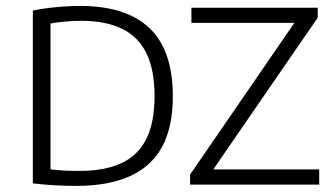

<svg xmlns="http://www.w3.org/2000/svg" viewBox="-20 -621 1126 646"><path d="M236 4.5Q201 4.5 165 2.5Q129 0.5 90.5 -4V-585.5Q115 -590.5 142.2 -594Q169.5 -597.5 196.8 -599.2Q224 -601 250 -601Q404 -601 482.8 -526.5Q561.5 -452 561.5 -297Q561.5 -192.5 524.8 -126Q488 -59.5 415.5 -27.5Q343 4.5 236 4.5ZM247.5 -46Q332 -46 388 -71.8Q444 -97.5 472 -153Q500 -208.5 500 -297.5Q500 -385.5 472.8 -441.5Q445.5 -497.5 390.5 -524.2Q335.5 -551 252 -551Q226 -551 199 -548.5Q172 -546 150 -542V-51Q172.5 -48.5 196.5 -47.2Q220.5 -46 247.5 -46ZM619.5 0V-33.5L980 -558L985 -544H624V-595H1049V-561.5L688 -37L683 -51H1054V0Z"/></svg>

Font: Encode Sans SC Light
Style: Regular
Weight: 300
Version: Version 3.002